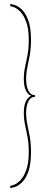

<svg xmlns="http://www.w3.org/2000/svg" viewBox="-20 -771 236 951"><path d="M30.5 160V149.5Q37 149.5 51.8 143.2Q66.5 137 82.8 119.8Q99 102.5 110.8 69Q122.5 35.5 122.5 -19Q122.5 -60 116.5 -92Q110.5 -124 104.2 -152.5Q98 -181 98 -212Q98 -250 109 -270.5Q120 -291 135 -296.5Q120 -300.5 109 -321.2Q98 -342 98 -380Q98 -411 104.2 -439.2Q110.5 -467.5 116.5 -499.2Q122.5 -531 122.5 -572Q122.5 -626.5 110.8 -660Q99 -693.5 82.8 -710.8Q66.5 -728 51.8 -734.2Q37 -740.5 30.5 -740.5V-751Q38.5 -751 55.2 -745.2Q72 -739.5 90 -721.8Q108 -704 120.8 -668.2Q133.5 -632.5 133.5 -572.5Q133.5 -530 127.5 -497.8Q121.5 -465.5 115.5 -437.5Q109.5 -409.5 109.5 -379Q109.5 -345.5 120.2 -322.8Q131 -300 153.5 -300V-291Q131 -291 120.2 -268.2Q109.5 -245.5 109.5 -212.5Q109.5 -182.5 115.5 -154.2Q121.5 -126 127.5 -93.8Q133.5 -61.5 133.5 -18.5Q133.5 42 120.8 77.8Q108 113.5 90 131.2Q72 149 55.2 154.5Q38.5 160 30.5 160Z"/></svg>

Font: Imbue 100pt SemiBold
Style: Regular
Weight: 600
Designer: Tyler Finck
Foundry: Etcetera Type Company
Version: Version 1.102; ttfautohint (v1.8.3)